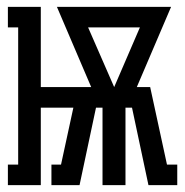

<svg xmlns="http://www.w3.org/2000/svg" viewBox="-20 -540 540 560"><path d="M3 0V-60H33V-460H3V-520H99V-286H246L146 -520H479L379 -286H418L467 -60H497V0H413L365 -226H346V0H279V-226H260L212 0H130V-60H158L194 -226H99V0ZM313 -286 388 -460H237Z"/></svg>

Font: Iosevka Curly Slab
Style: Regular
Weight: 400
Monospace: yes
Designer: Belleve Invis
Foundry: Belleve Invis
Version: Version 22.1.2; ttfautohint (v1.8.4)